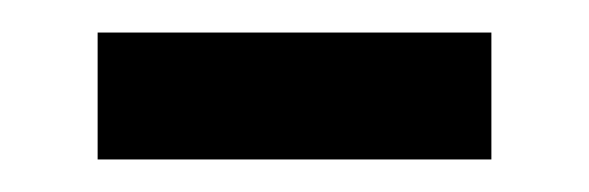

<svg xmlns="http://www.w3.org/2000/svg" viewBox="-20 -327 362 118"><path d="M40 -229V-307H282V-229Z"/></svg>

Font: Noto Serif Ottoman Siyaq
Style: Regular
Weight: 400
Designer: Sérgio Martins
Version: Version 1.005; ttfautohint (v1.8.4.7-5d5b)